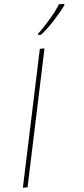

<svg xmlns="http://www.w3.org/2000/svg" viewBox="-64 -1031 466 1066"><g transform="rotate(-5 168.5 -498.5)"><path d="M19 0 180 -760H206L45 0ZM178 -837H193Q231 -866 272.5 -911.5Q314 -957 337 -990V-997H307Q288 -965 250.5 -921Q213 -877 177 -844Z"/></g></svg>

Font: Noto Sans UI SemiCondensed Thin
Style: Italic
Weight: 250
Width: 4
Italic angle: -12°
Designer: Monotype Design Team
Foundry: Monotype Imaging Inc.
Version: Version 1.901